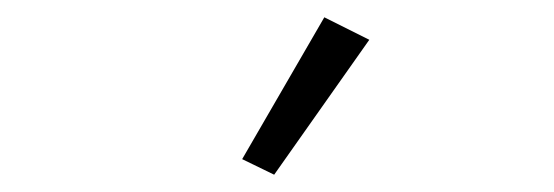

<svg xmlns="http://www.w3.org/2000/svg" viewBox="-20 -788 640 222"><path d="M407 -742 355 -768 260 -604 297 -586Z"/></svg>

Font: IBM Plex Devanagari Light
Style: Regular
Weight: 300
Designer: Mike Abbink, Paul van der Laan, Pieter van Rosmalen, Erin McLaughlin
Foundry: Bold Monday
Version: Version 1.0